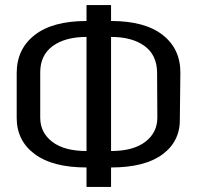

<svg xmlns="http://www.w3.org/2000/svg" viewBox="-20 -719 779 759"><path d="M322 -57Q188 -57 117 -110Q46 -163 46 -253V-430Q46 -525 117 -580.5Q188 -636 322 -636V-699H419V-636Q553 -636 623.5 -580.5Q694 -525 693 -430L691 -253Q694 -163 624 -110Q554 -57 419 -57V20H322ZM322 -573Q238 -573 188.5 -537Q139 -501 139 -433V-254Q139 -195 186.5 -158.5Q234 -122 322 -122ZM602 -254 601 -433Q600 -502 551 -537.5Q502 -573 419 -573V-122Q507 -122 554.5 -158.5Q602 -195 602 -254Z"/></svg>

Font: Play
Style: Regular
Weight: 400
Designer: Jonas Hecksher (Cyrillic expansion: Cyreal)
Foundry: Jonas Hecksher, Playtype, e-types AS
Version: Version 2.101; ttfautohint (v1.5.65-e2d9)